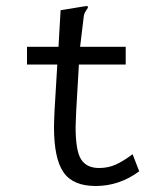

<svg xmlns="http://www.w3.org/2000/svg" viewBox="-20 -613 540 640"><path d="M444 -42Q378 7 299 7Q223 7 191.5 -39Q160 -85 160 -189Q160 -206 162 -248L171 -398H70V-457H175L182 -579L262 -592L272 -593L273 -587Q266 -577 262.5 -570Q259 -563 258 -548L247 -457H399V-398H243L234 -243Q232 -203 232 -190Q232 -110 250.5 -81.5Q269 -53 310 -53Q340 -53 365 -64Q390 -75 422 -99Z"/></svg>

Font: Vazir Code FD
Style: Code-FD
Weight: 400
Foundry: DejaVu fonts team - Redesigned by Saber Rastikerdar
Version: Version 1.1.2